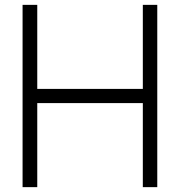

<svg xmlns="http://www.w3.org/2000/svg" viewBox="-20 -770 740 790"><path d="M567.7 -750V-404.2H133.3V-750H72.9V0H133.3V-345.8H567.7V0H627.1V-750Z"/></svg>

Font: Manrope3 Light
Style: Regular
Weight: 300
Designer: Mikhail Sharanda
Foundry: Mikhail Sharanda
Version: Version 3.000;PS 003.000;hotconv 1.0.88;makeotf.lib2.5.64775